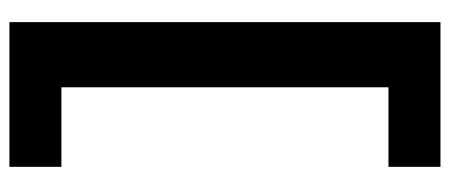

<svg xmlns="http://www.w3.org/2000/svg" viewBox="-294 -470 956 408"><g transform="rotate(90 184.0 -266.0)"><path d="M27 192H334.5V81.5H165.5V-613.5H334.5V-724H27Z"/></g></svg>

Font: Anybody Thin
Style: Bold
Weight: 700
Version: Version 1.113;gftools[0.9.25]